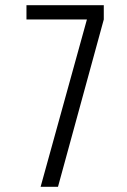

<svg xmlns="http://www.w3.org/2000/svg" viewBox="-20 -720 490 740"><path d="M82 -700H380V-645L203.5 0H136.5L315 -645H82Z"/></svg>

Font: League Mono Condensed Light
Style: Regular
Weight: 300
Width: 1
Designer: Tyler Finck
Foundry: The League of Moveable Type / Tyler Finck
Version: Version 2.210